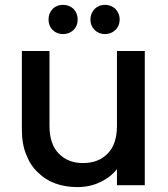

<svg xmlns="http://www.w3.org/2000/svg" viewBox="-20 -760 689 788"><path d="M460 -65.9Q433.1 -31.7 390.1 -12.2Q349.6 7.8 296.9 7.8Q248 7.8 208 -6.8Q166.5 -21.5 136.2 -51.8Q105.5 -79.6 87.9 -125Q69.8 -167.5 69.8 -227.1V-550.8H183.1V-244.1Q183.1 -168 221.2 -129.9Q258.8 -90.8 320.8 -90.8Q384.3 -90.8 421.9 -129.9Q460 -168 460 -244.1V-550.8H574.2V0H460ZM179.2 -680.2Q179.2 -705.1 195.8 -723.1Q212.9 -740.2 238.8 -740.2Q263.7 -740.2 282.2 -723.1Q298.8 -705.1 298.8 -680.2Q298.8 -653.8 282.2 -637.2Q263.7 -620.1 238.8 -620.1Q212.9 -620.1 195.8 -637.2Q179.2 -653.8 179.2 -680.2ZM351.1 -680.2Q351.1 -704.6 368.2 -723.1Q385.3 -740.2 411.1 -740.2Q435.5 -740.2 454.1 -723.1Q471.2 -704.6 471.2 -680.2Q471.2 -654.3 454.1 -637.2Q435.5 -620.1 411.1 -620.1Q385.3 -620.1 368.2 -637.2Q351.1 -654.3 351.1 -680.2Z"/></svg>

Font: PoppinsZ Medium
Style: Regular
Weight: 500
Designer: Ninad Kale (Devanagari), Jonny Pinhorn (Latin)
Foundry: Indian Type Foundry
Version: Version 3.002;FEAKit 1.0